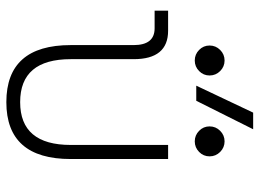

<svg xmlns="http://www.w3.org/2000/svg" viewBox="-130 -706 845 626"><g transform="rotate(90 293.0 -392.5)"><path d="M312.5 9.8Q126.5 9.8 126.5 -200.2V-405.3Q126.5 -473.6 71.8 -473.6H14.2V-517.6H79.6Q172.4 -517.6 172.4 -405.3V-200.2Q172.4 -35.2 312.5 -35.2Q452.1 -35.2 452.1 -200.2V-517.6H498V-200.2Q498 9.8 312.5 9.8ZM258.8 -609.4 346.7 -794.9H400.9L308.1 -609.4ZM176.8 -604.5Q156.7 -604.5 142.3 -618.7Q127.9 -632.8 127.9 -652.8Q127.9 -672.9 142.3 -687.3Q156.7 -701.7 176.8 -701.7Q196.8 -701.7 211.2 -687.3Q225.6 -672.9 225.6 -652.8Q225.6 -632.8 211.2 -618.7Q196.8 -604.5 176.8 -604.5ZM440.4 -604.5Q420.4 -604.5 406 -618.7Q391.6 -632.8 391.6 -652.8Q391.6 -672.9 406 -687.3Q420.4 -701.7 440.4 -701.7Q460.4 -701.7 474.9 -687.3Q489.3 -672.9 489.3 -652.8Q489.3 -632.8 474.9 -618.7Q460.4 -604.5 440.4 -604.5Z"/></g></svg>

Font: Cascadia Mono ExtraLight
Style: Regular
Weight: 200
Monospace: yes
Designer: Aaron Bell
Foundry: Saja Typeworks
Version: Version 2404.023; ttfautohint (v1.8.4)